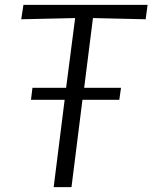

<svg xmlns="http://www.w3.org/2000/svg" viewBox="-20 -767 625 787"><path d="M200 0 245 -358H107L113 -407H251L288 -693L67 -688L76 -747H585L577 -688L361 -693L325 -407H476L469 -358H318L273 0Z"/></svg>

Font: Merriweather Sans Light
Style: Italic
Weight: 300
Italic angle: -7.5°
Designer: Eben Sorkin
Foundry: Eben Sorkin
Version: Version 2.001; ttfautohint (v1.8.3)